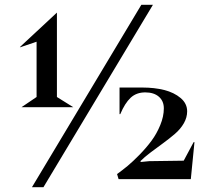

<svg xmlns="http://www.w3.org/2000/svg" viewBox="-20 -739 884 792"><path d="M563 -719.2H610.8L159.2 33.2H111.8ZM767.1 0H469.2L462.9 -21Q483.9 -36.1 505.9 -54.2Q527.8 -72.3 555.9 -101.1Q584 -129.9 605.2 -158.7Q626.5 -187.5 641.1 -223.1Q655.8 -258.8 655.8 -292Q655.8 -322.3 635.3 -340.1Q614.7 -357.9 579.1 -357.9Q542.5 -357.9 518.8 -335.7Q495.1 -313.5 476.1 -268.1H473.1V-377.9H567.9Q616.7 -377.9 657.5 -367.7Q698.2 -357.4 725.1 -334.7Q752 -312 752 -279.8Q752 -254.4 738.3 -230.5Q724.6 -206.5 701.2 -186.5Q677.7 -166.5 653.6 -148.9Q629.4 -131.3 602.1 -110.8Q574.7 -90.3 559.1 -74.2L561 -70.8L595.2 -74.2L737.8 -76.2L778.8 -152.8H782.2ZM130.9 -566.9 63 -543.9 62 -544.9 214.8 -687V-338.9L282.2 -296.9H68.8L130.9 -338.9Z"/></svg>

Font: Bluu Next
Style: Bold
Weight: 700
Designer: Jean-Baptiste Morizot, Igor Stepanchenko (Cyrillic)
Foundry: Igor Stepanchenko
Version: Version 1.005